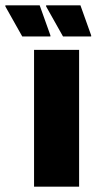

<svg xmlns="http://www.w3.org/2000/svg" viewBox="-92 -696 360 716"><path d="M35 0V-510H203V0ZM248 -560H143L80 -672V-676H208L248 -564ZM96 -560H-9L-72 -672V-676H56L96 -564Z"/></svg>

Font: Saira Condensed Black
Style: Regular
Weight: 900
Width: 3
Designer: Hector Gatti with collaboration of the Omnibus-Type team
Foundry: Omnibus-Type
Version: Version 1.101